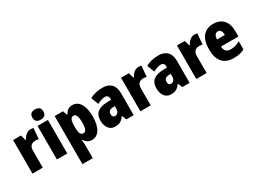

<svg xmlns="http://www.w3.org/2000/svg" viewBox="-39 -1639 3692 2741"><g transform="rotate(-30 1806.5 -268.0)"><path d="M345 -563Q369 -563 394 -557L380 -381Q370 -384 357.5 -385.5Q345 -387 326 -387Q281 -387 253.5 -362Q226 -337 226 -276V0H56V-553H185L210 -465H218Q229 -489 248 -511.5Q267 -534 292 -548.5Q317 -563 345 -563Z M544 -776Q588 -776 611.5 -756Q635 -736 635 -691Q635 -647 611 -627Q587 -607 544 -607Q502 -607 478 -627Q454 -647 454 -691Q454 -736 477 -756Q500 -776 544 -776ZM630 -553V0H459V-553Z M1037 -563Q1118 -563 1164 -487Q1210 -411 1210 -276Q1210 -140 1162.5 -65Q1115 10 1038 10Q994 10 963.5 -9.5Q933 -29 912 -66H906Q908 -34 910 -9Q912 16 912 36V240H741V-553H878L903 -482H912Q937 -528 965.5 -545.5Q994 -563 1037 -563ZM977 -424Q942 -424 927 -392Q912 -360 912 -290V-263Q912 -197 926.5 -165.5Q941 -134 977 -134Q1037 -134 1037 -275Q1037 -352 1022 -388Q1007 -424 977 -424Z M1533 -563Q1622 -563 1673.5 -513Q1725 -463 1725 -363V0H1604L1574 -73H1570Q1541 -30 1507 -10Q1473 10 1416 10Q1369 10 1337.5 -14Q1306 -38 1290 -78.5Q1274 -119 1274 -169Q1274 -258 1326 -301.5Q1378 -345 1477 -349L1555 -352V-364Q1555 -432 1497 -432Q1445 -432 1368 -391L1322 -513Q1365 -537 1418 -550Q1471 -563 1533 -563ZM1521 -245Q1446 -242 1446 -177Q1446 -121 1490 -121Q1517 -121 1536 -143Q1555 -165 1555 -200V-247Z M2124 -563Q2148 -563 2173 -557L2159 -381Q2149 -384 2136.5 -385.5Q2124 -387 2105 -387Q2060 -387 2032.5 -362Q2005 -337 2005 -276V0H1835V-553H1964L1989 -465H1997Q2008 -489 2027 -511.5Q2046 -534 2071 -548.5Q2096 -563 2124 -563Z M2455 -563Q2544 -563 2595.5 -513Q2647 -463 2647 -363V0H2526L2496 -73H2492Q2463 -30 2429 -10Q2395 10 2338 10Q2291 10 2259.5 -14Q2228 -38 2212 -78.5Q2196 -119 2196 -169Q2196 -258 2248 -301.5Q2300 -345 2399 -349L2477 -352V-364Q2477 -432 2419 -432Q2367 -432 2290 -391L2244 -513Q2287 -537 2340 -550Q2393 -563 2455 -563ZM2443 -245Q2368 -242 2368 -177Q2368 -121 2412 -121Q2439 -121 2458 -143Q2477 -165 2477 -200V-247Z M3046 -563Q3070 -563 3095 -557L3081 -381Q3071 -384 3058.5 -385.5Q3046 -387 3027 -387Q2982 -387 2954.5 -362Q2927 -337 2927 -276V0H2757V-553H2886L2911 -465H2919Q2930 -489 2949 -511.5Q2968 -534 2993 -548.5Q3018 -563 3046 -563Z M3357 -562Q3462 -562 3521.5 -497.5Q3581 -433 3581 -310V-225H3294Q3296 -121 3396 -121Q3439 -121 3474.5 -131Q3510 -141 3551 -164V-30Q3480 10 3373 10Q3251 10 3188 -61.5Q3125 -133 3125 -274Q3125 -416 3185.5 -489Q3246 -562 3357 -562ZM3362 -436Q3334 -436 3315.5 -414Q3297 -392 3295 -341H3424Q3424 -389 3407.5 -412.5Q3391 -436 3362 -436Z"/></g></svg>

Font: Noto Sans Gujarati UI Condensed Black
Style: Regular
Weight: 900
Width: 3
Designer: Jelle Bosma - Monotype Design Team, Universal Thirst
Foundry: Monotype Imaging Inc.
Version: Version 2.106; ttfautohint (v1.8.4.7-5d5b)